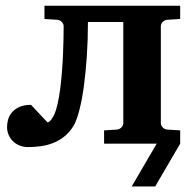

<svg xmlns="http://www.w3.org/2000/svg" viewBox="-20 -508 680 679"><path d="M528.8 151.4H445.8L534.2 0H348.1V-46.9L394 -49.8Q402.8 -50.8 409.4 -57.4Q416 -64 416 -73.2V-430.2H291Q291 -367.7 287.1 -309.6Q283.2 -251.5 276.6 -203.1Q270 -154.8 260.7 -118.9Q251.5 -83 241.2 -64.9Q227.1 -41 208.3 -25.9Q189.5 -10.7 168.2 -2.4Q147 5.9 124.5 9Q102.1 12.2 80.1 12.2Q63 12.2 49.3 6.6Q35.6 1 25.6 -8.8Q15.6 -18.6 10.3 -31.5Q4.9 -44.4 4.9 -59.1Q4.9 -70.8 8.5 -84.5Q12.2 -98.1 21.7 -109.9Q31.2 -121.6 47.9 -129.4Q64.5 -137.2 89.8 -137.2L147.9 -75.2Q151.4 -75.2 155 -78.4Q158.7 -81.5 161.9 -85.9Q165 -90.3 167.7 -95Q170.4 -99.6 171.9 -103Q178.7 -118.2 184.1 -142.3Q189.5 -166.5 193.1 -195.3Q196.8 -224.1 199.2 -255.6Q201.7 -287.1 202.9 -316.9Q204.1 -346.7 204.6 -372.3Q205.1 -397.9 205.1 -415Q205.1 -423.8 198.5 -430.4Q191.9 -437 183.1 -438L137.2 -440.9V-487.8H617.2V-440.9L570.8 -438Q562 -437 555.4 -430.4Q548.8 -423.8 548.8 -415V-73.2Q548.8 -64 555.4 -57.4Q562 -50.8 570.8 -49.8L617.2 -46.9V0Z"/></svg>

Font: Charis SIL CyrE
Style: Bold
Weight: 700
Foundry: SIL International
Version: Version 5.000